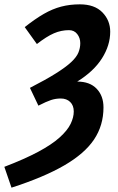

<svg xmlns="http://www.w3.org/2000/svg" viewBox="-34 -684 546 885"><path d="M19 181 -14 85Q80 49 142.5 15.5Q205 -18 241 -50.5Q277 -83 291.5 -113Q306 -143 306 -170Q306 -198 289.5 -214Q273 -230 246 -230Q223 -230 201.5 -223Q180 -216 143 -197L104 -279Q178 -317 224 -346Q270 -375 294.5 -398Q319 -421 327.5 -442Q336 -463 336 -485Q336 -509 322 -527Q308 -545 284 -545Q248 -545 214.5 -530.5Q181 -516 136 -481L80 -559Q128 -597 168 -620Q208 -643 248 -653.5Q288 -664 334 -664Q402 -664 438 -627Q474 -590 474 -538Q474 -475 436 -415Q398 -355 322 -308Q380 -308 411.5 -275Q443 -242 443 -189Q443 -106 399.5 -41Q356 24 262 78.5Q168 133 19 181Z"/></svg>

Font: Source Sans 3 ExtraLight
Style: Bold Italic
Weight: 700
Italic angle: -11°
Version: Version 3.052;hotconv 1.1.0;makeotfexe 2.6.0